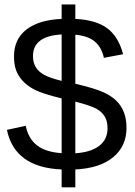

<svg xmlns="http://www.w3.org/2000/svg" viewBox="-20 -760 596 850"><path d="M252.9 -9.8Q44.9 -18.6 10.7 -185.1L93.8 -203.1Q106 -145 144.8 -115.7Q183.6 -86.4 252.9 -82V-324.2Q166.5 -345.7 133.5 -362.8Q100.6 -379.9 80.3 -402.1Q60.1 -424.3 51 -449.7Q42 -475.1 42 -510.7Q42 -586.4 96.9 -629.2Q151.9 -671.9 252.9 -676.3V-740.2H313.5V-676.3Q404.8 -671.9 454.6 -635Q504.4 -598.1 524.9 -520L439.9 -503.9Q430.2 -549.8 400.4 -575.4Q370.6 -601.1 313.5 -606.4V-389.2Q400.9 -368.7 437.7 -351.6Q474.6 -334.5 496.1 -313Q517.6 -291.5 528.8 -262.2Q540 -232.9 540 -193.4Q540 -112.8 481 -64Q421.9 -15.1 313.5 -9.8V69.3H252.9ZM456.1 -192.4Q456.1 -224.1 443.4 -244.6Q430.7 -265.1 406.7 -278.6Q382.8 -292 313.5 -310.1V-81.5Q382.3 -85.9 419.2 -114.3Q456.1 -142.6 456.1 -192.4ZM126 -511.7Q126 -482.9 138.2 -462.9Q150.4 -442.9 174.6 -429.2Q198.7 -415.5 252.9 -401.9V-607.4Q126 -600.6 126 -511.7Z"/></svg>

Font: TypoPRO Liberation Sans
Style: Regular
Weight: 400
Designer: Steve Matteson
Foundry: Ascender Corporation
Version: Version 2.00.1